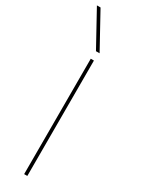

<svg xmlns="http://www.w3.org/2000/svg" viewBox="-260 -1026 782 1052"><g transform="rotate(30 131.0 -500.0)"><path d="M121 0V-730H141V0ZM125 -780 4 -1000H27L148 -780Z"/></g></svg>

Font: M PLUS 2 Thin Thin
Style: Regular
Weight: 250
Version: Version 1.001